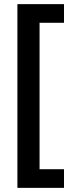

<svg xmlns="http://www.w3.org/2000/svg" viewBox="-20 -744 354 927"><path d="M289 163H64V-724H289V-634H171V73H289Z"/></svg>

Font: Noto Sans Khmer UI Condensed SemiBold
Style: Regular
Weight: 600
Width: 3
Designer: Danh Hong and the Monotype Design Team
Foundry: Monotype Imaging Inc.
Version: Version 2.002; ttfautohint (v1.8.4.7-5d5b)